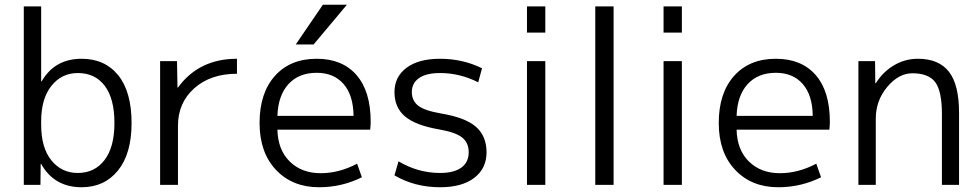

<svg xmlns="http://www.w3.org/2000/svg" viewBox="-20 -777 4121 807"><path d="M323 10Q208 10 153 -88H151L150 0H80V-750H153V-435H155Q210 -530 323 -530Q421 -530 477 -460.5Q533 -391 533 -260Q533 -131 476 -60.5Q419 10 323 10ZM461 -260Q461 -362 420.5 -416Q380 -470 307 -470Q239 -470 196 -416Q153 -362 153 -267V-253Q153 -156 196 -103Q239 -50 307 -50Q378 -50 419.5 -104.5Q461 -159 461 -260Z M653 -520H724L726 -409H728Q816 -530 976 -530V-467Q865 -467 796.5 -406Q728 -345 728 -248V0H653Z M1298 -590H1223L1337 -757H1438ZM1146 -232Q1148 -147 1198 -98Q1248 -49 1328 -49Q1405 -49 1481 -89L1501 -32Q1417 10 1321 10Q1209 10 1140 -63Q1071 -136 1071 -260Q1071 -386 1135.5 -458Q1200 -530 1311 -530Q1419 -530 1478.5 -461.5Q1538 -393 1538 -265Q1538 -252 1536 -232ZM1146 -290H1466Q1465 -377 1424 -424Q1383 -471 1311 -471Q1236 -471 1192.5 -423.5Q1149 -376 1146 -290Z M1830 -530Q1925 -530 2006 -490L1990 -431Q1913 -470 1830 -470Q1772 -470 1741.5 -449Q1711 -428 1711 -390Q1711 -354 1737.5 -333Q1764 -312 1834 -300Q1936 -283 1980.5 -244Q2025 -205 2025 -137Q2025 -69 1973.5 -29.5Q1922 10 1830 10Q1723 10 1638 -40L1655 -99Q1737 -50 1830 -50Q1888 -50 1919 -72.5Q1950 -95 1950 -137Q1950 -177 1922.5 -199Q1895 -221 1826 -233Q1727 -250 1682.5 -287.5Q1638 -325 1638 -390Q1638 -454 1688.5 -492Q1739 -530 1830 -530Z M2195 -640V-750H2272V-640ZM2195 0V-520H2272V0Z M2482 0V-750H2559V0Z M2769 -640V-750H2846V-640ZM2769 0V-520H2846V0Z M3076 -232Q3078 -147 3128 -98Q3178 -49 3258 -49Q3335 -49 3411 -89L3431 -32Q3347 10 3251 10Q3139 10 3070 -63Q3001 -136 3001 -260Q3001 -386 3065.5 -458Q3130 -530 3241 -530Q3349 -530 3408.5 -461.5Q3468 -393 3468 -265Q3468 -252 3466 -232ZM3076 -290H3396Q3395 -377 3354 -424Q3313 -471 3241 -471Q3166 -471 3122.5 -423.5Q3079 -376 3076 -290Z M3588 -520H3658L3659 -427H3661Q3691 -475 3737.5 -502.5Q3784 -530 3838 -530Q3926 -530 3968.5 -475.5Q4011 -421 4011 -303V0H3939V-297Q3939 -394 3911 -431.5Q3883 -469 3815 -469Q3757 -469 3709 -411.5Q3661 -354 3661 -278V0H3588Z"/></svg>

Font: Mplus 1p
Style: Regular
Weight: 400
Version: Version 1.061